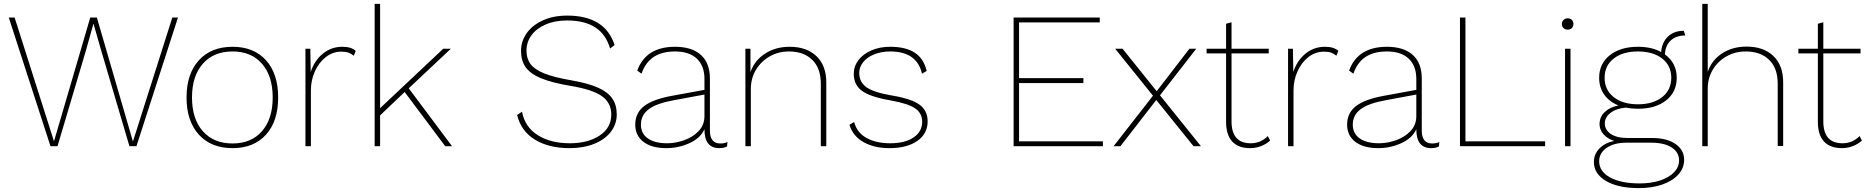

<svg xmlns="http://www.w3.org/2000/svg" viewBox="-20 -750 9577 985"><path d="M275 0H239L25 -660H55L257 -25L443 -660H477L662 -24L864 -660H893L680 0H644L500 -488L460 -627H459L420 -488Z M1407 -250Q1407 -128 1344.5 -59Q1282 10 1173 10Q1063 10 1000 -59.5Q937 -129 937 -250Q937 -371 1000 -440.5Q1063 -510 1173 -510Q1282 -510 1344.5 -441Q1407 -372 1407 -250ZM965 -250Q965 -140 1020.5 -77Q1076 -14 1173 -14Q1269 -14 1324 -77Q1379 -140 1379 -250Q1379 -360 1324 -423Q1269 -486 1173 -486Q1076 -486 1020.5 -423Q965 -360 965 -250Z M1805 -489 1795 -464Q1783 -474 1769 -479.5Q1755 -485 1731 -485Q1688 -485 1652.5 -458Q1617 -431 1596 -385Q1575 -339 1575 -287V0H1547V-500H1572L1574 -381Q1593 -439 1636 -474.5Q1679 -510 1737 -510Q1782 -510 1805 -489Z M2056 -278 1930 -158V0H1902V-730H1930V-195L2254 -500H2293L2077 -297L2299 0H2264Z M3133 -519 3110 -501Q3088 -575 3033 -610Q2978 -645 2890 -645Q2827 -645 2779.5 -624.5Q2732 -604 2706.5 -569Q2681 -534 2681 -490Q2681 -449 2702 -421Q2723 -393 2773 -373Q2823 -353 2911 -338Q2997 -323 3047.5 -300.5Q3098 -278 3121 -245Q3144 -212 3144 -163Q3144 -113 3113.5 -73.5Q3083 -34 3028 -12Q2973 10 2902 10Q2796 10 2724.5 -33.5Q2653 -77 2633 -160L2658 -177Q2673 -98 2739 -56.5Q2805 -15 2903 -15Q2996 -15 3056 -54.5Q3116 -94 3116 -163Q3116 -222 3068 -256.5Q3020 -291 2904 -310Q2809 -326 2754.5 -349Q2700 -372 2676.5 -405.5Q2653 -439 2653 -489Q2653 -538 2681.5 -579Q2710 -620 2764 -645Q2818 -670 2890 -670Q3084 -670 3133 -519Z M3712 -22 3710 1Q3695 10 3670 10Q3594 10 3594 -86V-87Q3573 -41 3517 -15.5Q3461 10 3398 10Q3324 10 3281.5 -22Q3239 -54 3239 -111Q3239 -170 3283.5 -205Q3328 -240 3425 -258L3594 -289V-345Q3594 -412 3555 -449Q3516 -486 3443 -486Q3377 -486 3334.5 -458.5Q3292 -431 3271 -372L3249 -388Q3294 -510 3443 -510Q3529 -510 3575.5 -468.5Q3622 -427 3622 -347V-79Q3622 -47 3635.5 -30.5Q3649 -14 3674 -14Q3700 -14 3712 -22ZM3594 -154V-265L3438 -236Q3348 -220 3308 -189.5Q3268 -159 3268 -111Q3268 -65 3303.5 -40Q3339 -15 3403 -15Q3445 -15 3489.5 -30.5Q3534 -46 3564 -77.5Q3594 -109 3594 -154Z M4219 -327V0H4191V-320Q4191 -400 4147 -443Q4103 -486 4027 -486Q3973 -486 3928.5 -460.5Q3884 -435 3858 -391.5Q3832 -348 3832 -294V0H3804V-500H3830V-380Q3851 -440 3905 -475Q3959 -510 4031 -510Q4118 -510 4168.5 -462Q4219 -414 4219 -327Z M4338 -110 4362 -124Q4376 -70 4425 -42.5Q4474 -15 4547 -15Q4623 -15 4667 -45Q4711 -75 4711 -126Q4711 -169 4675 -194Q4639 -219 4548 -235Q4444 -253 4402 -284Q4360 -315 4360 -371Q4360 -410 4384 -441.5Q4408 -473 4450.5 -491.5Q4493 -510 4547 -510Q4626 -510 4672.5 -480Q4719 -450 4734 -386L4710 -372Q4684 -486 4547 -486Q4502 -486 4465.5 -471.5Q4429 -457 4408.5 -431.5Q4388 -406 4388 -376Q4388 -329 4425 -302.5Q4462 -276 4556 -260Q4657 -243 4698 -212.5Q4739 -182 4739 -127Q4739 -64 4686 -27Q4633 10 4543 10Q4465 10 4410 -21Q4355 -52 4338 -110Z M5638 -25V0H5192H5180V-660H5208H5622V-635H5208V-349H5538V-324H5208V-25Z M6103 0 5912 -237 5728 0H5693L5895 -259L5701 -500H5739L5914 -282L6082 -500H6117L5931 -261L6141 0Z M6496 -29Q6478 -12 6451 -1Q6424 10 6393 10Q6333 10 6301.5 -24Q6270 -58 6270 -126V-476H6170V-500H6270V-628L6298 -636V-500H6489V-476H6298V-128Q6298 -15 6396 -15Q6448 -15 6484 -52Z M6846 -489 6836 -464Q6824 -474 6810 -479.5Q6796 -485 6772 -485Q6729 -485 6693.5 -458Q6658 -431 6637 -385Q6616 -339 6616 -287V0H6588V-500H6613L6615 -381Q6634 -439 6677 -474.5Q6720 -510 6778 -510Q6823 -510 6846 -489Z M7364 -22 7362 1Q7347 10 7322 10Q7246 10 7246 -86V-87Q7225 -41 7169 -15.5Q7113 10 7050 10Q6976 10 6933.5 -22Q6891 -54 6891 -111Q6891 -170 6935.5 -205Q6980 -240 7077 -258L7246 -289V-345Q7246 -412 7207 -449Q7168 -486 7095 -486Q7029 -486 6986.5 -458.5Q6944 -431 6923 -372L6901 -388Q6946 -510 7095 -510Q7181 -510 7227.5 -468.5Q7274 -427 7274 -347V-79Q7274 -47 7287.5 -30.5Q7301 -14 7326 -14Q7352 -14 7364 -22ZM7246 -154V-265L7090 -236Q7000 -220 6960 -189.5Q6920 -159 6920 -111Q6920 -65 6955.5 -40Q6991 -15 7055 -15Q7097 -15 7141.5 -30.5Q7186 -46 7216 -77.5Q7246 -109 7246 -154Z M7907 -25V0H7482H7470V-660H7498V-25Z M7993 -627Q7993 -640 8001.5 -648Q8010 -656 8023 -656Q8036 -656 8044 -648Q8052 -640 8052 -627Q8052 -614 8044 -606Q8036 -598 8023 -598Q8009 -598 8001 -606Q7993 -614 7993 -627ZM8037 0H8009V-500H8037Z M8620 70Q8620 112 8590.5 145Q8561 178 8508.5 196.5Q8456 215 8388 215Q8280 215 8218.5 178Q8157 141 8157 81Q8157 41 8185 12Q8213 -17 8261 -27Q8227 -38 8206.5 -61Q8186 -84 8186 -113Q8186 -150 8213 -175.5Q8240 -201 8283 -209Q8236 -228 8210 -264.5Q8184 -301 8184 -351Q8184 -423 8238.5 -466.5Q8293 -510 8383 -510Q8454 -510 8502 -483Q8506 -533 8537 -562.5Q8568 -592 8618 -592L8626 -568Q8579 -568 8551.5 -542.5Q8524 -517 8521 -471Q8582 -427 8582 -351Q8582 -278 8527.5 -235Q8473 -192 8383 -192Q8351 -192 8322 -198Q8273 -194 8243 -171.5Q8213 -149 8213 -117Q8213 -84 8243.5 -63Q8274 -42 8331 -42H8456Q8531 -42 8575.5 -11.5Q8620 19 8620 70ZM8383 -215Q8461 -215 8507.5 -252Q8554 -289 8554 -351Q8554 -413 8507.5 -449.5Q8461 -486 8383 -486Q8305 -486 8258.5 -449.5Q8212 -413 8212 -351Q8212 -289 8258.5 -252Q8305 -215 8383 -215ZM8594 73Q8594 31 8556 6.5Q8518 -18 8451 -18H8323Q8261 -18 8222.5 8.5Q8184 35 8184 77Q8184 129 8239.5 160Q8295 191 8392 191Q8450 191 8496 176Q8542 161 8568 134Q8594 107 8594 73Z M9128 -328V-1H9100V-321Q9100 -400 9056 -443Q9012 -486 8936 -486Q8882 -486 8837.5 -461Q8793 -436 8767 -392.5Q8741 -349 8741 -295V0H8713V-730H8741V-381Q8761 -441 8814.5 -476Q8868 -511 8940 -511Q9027 -511 9077.5 -463Q9128 -415 9128 -328Z M9532 -29Q9514 -12 9487 -1Q9460 10 9429 10Q9369 10 9337.5 -24Q9306 -58 9306 -126V-476H9206V-500H9306V-628L9334 -636V-500H9525V-476H9334V-128Q9334 -15 9432 -15Q9484 -15 9520 -52Z"/></svg>

Font: Work Sans ExtraLight
Style: Regular
Weight: 280
Designer: Wei Huang
Foundry: Wei Huang
Version: Version 1.500